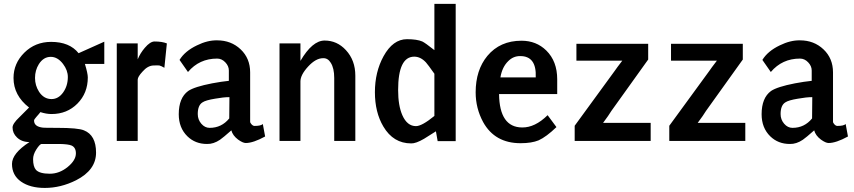

<svg xmlns="http://www.w3.org/2000/svg" viewBox="-20 -717 4345 977"><path d="M426.8 -323.2Q426.8 -243.2 374 -189.9Q321.3 -136.7 242.2 -136.7Q215.8 -136.7 185.5 -146.5Q181.6 -140.6 165 -122.1Q153.3 -109.4 153.3 -103.5Q153.3 -72.3 199.2 -67.4Q206.1 -66.4 271.5 -66.4Q377.9 -66.4 407.2 -53.7Q468.8 -29.3 468.8 59.6Q468.8 148.4 367.2 200.2Q289.1 239.3 208 239.3Q132.8 239.3 86.9 207Q41 174.8 41 117.2Q41 63.5 129.9 5.9Q90.8 5.9 66.4 -17.6Q43.9 -39.1 43.9 -68.4Q43.9 -87.9 79.1 -121.1Q124 -165 127.9 -169.9Q48.8 -231.4 48.8 -320.3Q48.8 -394.5 104 -449.2Q159.2 -503.9 240.2 -503.9Q334 -503.9 379.9 -446.3L510.7 -504.9V-391.6H412.1Q426.8 -342.8 426.8 -323.2ZM158.2 -320.3Q158.2 -282.2 178.7 -250Q203.1 -212.9 242.2 -212.9Q277.3 -212.9 301.3 -246.6Q325.2 -280.3 325.2 -325.2Q325.2 -359.4 300.8 -391.6Q273.4 -427.7 238.3 -427.7Q201.2 -427.7 177.7 -390.6Q158.2 -359.4 158.2 -320.3ZM190.4 15.6Q180.7 18.6 164.6 43.9Q148.4 69.3 148.4 92.8Q148.4 130.9 163.1 147.5Q181.6 167 233.4 167Q282.2 167 324.2 132.8Q366.2 98.6 366.2 63.5Q366.2 33.2 343.8 23.4Q328.1 16.6 284.2 15.6Z M760.7 -383.8Q731.4 -382.8 705.1 -352.5Q680.7 -326.2 680.7 -311.5V0H574.2V-496.1H680.7V-415Q693.4 -446.3 716.8 -473.6Q744.1 -505.9 766.6 -505.9Q804.7 -505.9 829.1 -496.1L816.4 -372.1Q799.8 -381.8 791 -383.8Q786.1 -384.8 760.7 -383.8Z M1147.5 -222.7Q1117.2 -222.7 1074.2 -214.8Q1026.4 -207 1010.7 -196.3Q986.3 -181.6 986.3 -136.7Q986.3 -108.4 1004.4 -87.4Q1022.5 -66.4 1046.9 -66.4Q1107.4 -66.4 1146.5 -114.3ZM1157.2 -53.7Q1115.2 -16.6 1099.6 -5.9Q1066.4 16.6 1033.2 15.6Q973.6 15.6 933.6 -23.4Q889.6 -66.4 889.6 -135.7Q889.6 -218.8 937.5 -253.9Q968.8 -275.4 1059.6 -293Q1106.4 -301.8 1144.5 -305.7V-358.4Q1144.5 -380.9 1126.5 -399.9Q1108.4 -418.9 1085 -418.9Q994.1 -418.9 936.5 -350.6L893.6 -412.1Q920.9 -457 982.4 -486.3Q1036.1 -512.7 1085 -511.7Q1156.2 -511.7 1204.6 -465.8Q1252.9 -419.9 1252.9 -348.6V-97.7Q1252.9 -91.8 1260.3 -84Q1267.6 -76.2 1275.4 -76.2Q1307.6 -76.2 1317.4 -85.9L1329.1 -22.5Q1268.6 10.7 1230.5 10.7Q1215.8 10.7 1191.4 -6.8Q1164.1 -27.3 1157.2 -53.7Z M1680.7 -320.3Q1680.7 -370.1 1663.1 -397.5Q1648.4 -421.9 1624 -420.9Q1586.9 -420.9 1547.9 -378.4Q1508.8 -335.9 1508.8 -302.7V0H1402.3V-496.1H1508.8V-407.2Q1569.3 -510.7 1631.8 -510.7Q1695.3 -510.7 1740.2 -461.9Q1788.1 -410.2 1788.1 -332V0H1680.7Z M2207 1 2198.2 -48.8Q2168 -30.3 2137.7 -10.7Q2095.7 13.7 2072.3 12.7Q1981.4 12.7 1930.7 -73.2Q1887.7 -145.5 1887.7 -248Q1887.7 -350.6 1931.6 -430.7Q1979.5 -517.6 2050.8 -517.6Q2101.6 -517.6 2128.9 -505.9Q2143.6 -499 2190.4 -461.9V-697.3H2298.8V1ZM2087.9 -428.7Q2005.9 -428.7 2005.9 -258.8Q2005.9 -179.7 2027.3 -130.9Q2051.8 -75.2 2096.7 -75.2Q2127 -75.2 2190.4 -127V-341.8Q2157.2 -388.7 2147.5 -399.4Q2120.1 -428.7 2087.9 -428.7Z M2636.7 -68.4Q2702.1 -67.4 2766.6 -130.9L2811.5 -70.3Q2759.8 -20.5 2720.7 -2.9Q2685.5 11.7 2628.9 11.7Q2498 11.7 2438.5 -95.7Q2400.4 -166 2400.4 -247.1Q2400.4 -360.4 2460 -432.6Q2524.4 -509.8 2633.8 -509.8Q2709 -509.8 2759.8 -460Q2815.4 -405.3 2815.4 -313.5V-238.3H2519.5Q2521.5 -69.3 2636.7 -68.4ZM2706.1 -323.2Q2710.9 -432.6 2626 -431.6Q2591.8 -431.6 2566.4 -406.2Q2535.2 -376 2526.4 -323.2Z M2904.3 -77.1 3107.4 -355.5Q3117.2 -370.1 3146.5 -408.2H2913.1V-494.1H3278.3V-414.1L3090.8 -152.3Q3078.1 -130.9 3048.8 -91.8H3291V0H2904.3Z M3385.7 -77.1 3588.9 -355.5Q3598.6 -370.1 3627.9 -408.2H3394.5V-494.1H3759.8V-414.1L3572.3 -152.3Q3559.6 -130.9 3530.3 -91.8H3772.5V0H3385.7Z M4113.3 -222.7Q4083 -222.7 4040 -214.8Q3992.2 -207 3976.6 -196.3Q3952.1 -181.6 3952.1 -136.7Q3952.1 -108.4 3970.2 -87.4Q3988.3 -66.4 4012.7 -66.4Q4073.2 -66.4 4112.3 -114.3ZM4123 -53.7Q4081.1 -16.6 4065.4 -5.9Q4032.2 16.6 3999 15.6Q3939.5 15.6 3899.4 -23.4Q3855.5 -66.4 3855.5 -135.7Q3855.5 -218.8 3903.3 -253.9Q3934.6 -275.4 4025.4 -293Q4072.3 -301.8 4110.4 -305.7V-358.4Q4110.4 -380.9 4092.3 -399.9Q4074.2 -418.9 4050.8 -418.9Q3960 -418.9 3902.3 -350.6L3859.4 -412.1Q3886.7 -457 3948.2 -486.3Q4002 -512.7 4050.8 -511.7Q4122.1 -511.7 4170.4 -465.8Q4218.8 -419.9 4218.8 -348.6V-97.7Q4218.8 -91.8 4226.1 -84Q4233.4 -76.2 4241.2 -76.2Q4273.4 -76.2 4283.2 -85.9L4294.9 -22.5Q4234.4 10.7 4196.3 10.7Q4181.6 10.7 4157.2 -6.8Q4129.9 -27.3 4123 -53.7Z"/></svg>

Font: Puritan
Style: Bold
Weight: 700
Version: 2.1